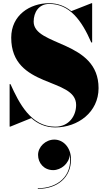

<svg xmlns="http://www.w3.org/2000/svg" viewBox="-20 -780 674 1198"><path d="M44.5 10 175 -43C215 -8 263.5 15 325 15C466 15 595 -80 595 -230C595 -530 190 -490 190 -645C190 -703.5 222 -755.5 287.5 -755.5C414 -755.5 489.5 -653.5 549.5 -515H555V-760H551L425 -710.5C386 -742 340.5 -760 287 -760C166 -760 50 -685 50 -545C50 -225 455 -300 455 -125C455 -56.5 410 10.5 324.5 10.5C173 10.5 99 -136.5 45.5 -255H40V10ZM217.5 186.5C217.5 236.5 253.5 281.5 312 281.5C360.5 281.5 411.5 240.5 415.5 186C434 320.5 337 394.5 216 394.5V398.5C340 398.5 423 326.5 423 214.5C423 140 374.5 91 319 91C264.5 91 217.5 136 217.5 186.5Z"/></svg>

Font: Bodoni* 36pt Fatface
Style: Regular
Weight: 900
Version: Version 2.3